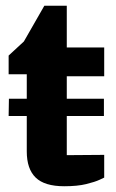

<svg xmlns="http://www.w3.org/2000/svg" viewBox="-20 -637 402 667"><path d="M203 10Q135 10 104 -20Q73 -50 73 -111V-379H10V-444L63 -493L134 -617H212V-472H342V-372H212V-98L342 -99V-20Q342 -20 326 -12.5Q310 -5 279.5 2.5Q249 10 203 10ZM10 -234 11 -294H341V-234Z"/></svg>

Font: Rowdies Light
Style: Regular
Weight: 300
Designer: Jaikishan Patel
Version: Version 1.000; ttfautohint (v1.8.3)